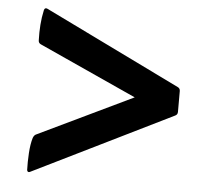

<svg xmlns="http://www.w3.org/2000/svg" viewBox="-46 -633 763 697"><g transform="rotate(5 335.0 -284.0)"><path d="M77 8Q79 17 87 14L595 -236Q604 -240 604 -250V-326Q604 -336 595 -340L99 -582Q90 -586 87 -576Q81 -549 79 -521.5Q77 -494 78 -465Q78 -455 87 -451L443 -289L99 -124Q91 -121 87 -110Q80 -87 78 -54Q76 -21 77 8Z"/></g></svg>

Font: Hahmlet Black
Style: Regular
Weight: 900
Version: Version 1.002